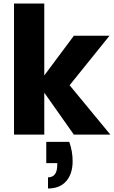

<svg xmlns="http://www.w3.org/2000/svg" viewBox="-20 -760 646 1084"><path d="M59.1 0V-740.2H230V-334L397 -558.1H598.1L373 -278.8L603 0H397L230 -236.8V0ZM251 304.2V241.2Q303.2 241.2 303.2 170.9V161.1H241.2V41H371.1Q390.1 94.7 390.1 149.9Q390.1 221.2 354 262.7Q317.9 304.2 251 304.2Z"/></svg>

Font: Biathlonist
Style: Bold
Weight: 700
Designer: Go4gold
Foundry: Go4gold
Version: Version 3.010;FEAKit 1.0